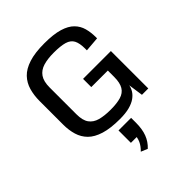

<svg xmlns="http://www.w3.org/2000/svg" viewBox="-274 -874 1315 1315"><g transform="rotate(-45 384.0 -216.0)"><path d="M388.7 11.2Q297.9 11.2 238.8 -7.1Q179.7 -25.4 146.7 -58.6Q113.8 -91.8 100.1 -137.2Q86.4 -182.6 86.4 -236.8V-464.8Q86.4 -520.5 99.9 -567.6Q113.3 -614.7 146.2 -649.4Q179.2 -684.1 238.3 -703.1Q297.4 -722.2 388.7 -722.2Q477.1 -722.2 532.2 -705.6Q587.4 -689 616.9 -658.9Q646.5 -628.9 657.5 -588.9Q668.5 -548.8 668.5 -501.5V-490.7L561 -481.9V-499Q561 -551.3 545.9 -580.1Q530.8 -608.9 493.2 -620.1Q455.6 -631.3 388.7 -631.3Q329.6 -631.3 287.6 -618.7Q245.6 -606 223.1 -573.7Q200.7 -541.5 200.7 -482.9V-222.2Q200.7 -164.1 222.9 -133.1Q245.1 -102.1 287.1 -90.6Q329.1 -79.1 388.7 -79.1Q449.2 -79.1 488 -90.6Q526.9 -102.1 545.7 -133.1Q564.5 -164.1 564.5 -222.2V-282.7H404.3V-362.3H673.8V0H612.3L596.7 -107.9Q592.8 -85.4 580.1 -64.5Q567.4 -43.5 543.2 -26.1Q519 -8.8 481.2 1.2Q443.4 11.2 388.7 11.2ZM378.9 290 331.1 270Q358.9 243.2 371.6 215.1Q384.3 187 384.3 151.4Q384.3 147.5 384.3 144.3Q384.3 141.1 383.8 137.2L407.2 179.2H326.2V59.1H448.2V106.4Q448.2 168 431.4 212.4Q414.6 256.8 378.9 290Z"/></g></svg>

Font: Monda Medium
Style: Regular
Weight: 500
Designer: Vernon Adams
Foundry: Vernon Adams
Version: Version 2.200